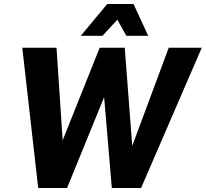

<svg xmlns="http://www.w3.org/2000/svg" viewBox="-20 -945 1034 965"><path d="M172 0 92 -705H264L298 -195H277L481 -705H607L646 -194H638L828 -705H994L689 0H542L502 -473H510L317 0ZM386 -765 519 -925H651L725 -765H615L570 -846L495 -765Z"/></svg>

Font: Nunito Sans 10pt Condensed Black
Style: Italic
Weight: 900
Width: 3
Italic angle: -9°
Designer: Vernon Adams
Foundry: Vernon Adams
Version: Version 3.101;gftools[0.9.27]